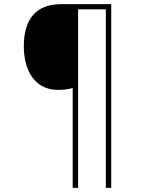

<svg xmlns="http://www.w3.org/2000/svg" viewBox="-20 -831 695 927"><path d="M517 76V-811H275C152 -811 95 -736 95 -608C95 -489 149 -397 260 -397C289 -397 309 -400 331 -406V76H357V-786H491V76Z"/></svg>

Font: Noto Sans Tamil UI Thin
Style: Regular
Weight: 100
Designer: Jelle Bosma - Monotype Design Team
Foundry: Monotype Imaging Inc.
Version: Version 2.004